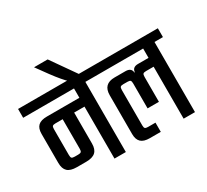

<svg xmlns="http://www.w3.org/2000/svg" viewBox="-178 -1068 1424 1318"><g transform="rotate(-30 534.0 -409.5)"><path d="M545 -626V-556H473V0H383V-412H301V-167Q301 -121 277.5 -99.5Q254 -78 204 -78H130Q80 -78 57 -99.5Q34 -121 34 -167V-397Q34 -441 56 -461.5Q78 -482 126 -482H383V-556H-20V-626ZM210 -178V-412H153Q136 -412 130 -406.5Q124 -401 124 -383V-178Q124 -159 130 -153.5Q136 -148 154 -148H181Q198 -148 204 -154Q210 -160 210 -178Z M326 -819 469 -615H380Q344 -647 284 -728L218 -819Z M1088 -626V-556H1021V0H931V-412H871Q853 -412 847.5 -406Q842 -400 842 -382V-185H752V-382Q752 -400 746.5 -406Q741 -412 723 -412H691Q673 -412 667.5 -406Q662 -400 662 -382V-101Q662 -84 668 -78.5Q674 -73 691 -73H750V0H663Q616 0 594 -21Q572 -42 572 -85V-393Q572 -482 662 -482H748Q794 -482 797 -443H800Q803 -482 848 -482H931V-556H505V-626Z"/></g></svg>

Font: Teko Regular
Style: Regular
Weight: 400
Designer: Manushi Parikh, Jonny Pinhorn
Foundry: Indian Type Foundry
Version: Version 1.105;PS 1.0;hotconv 1.0.78;makeotf.lib2.5.61930; tt